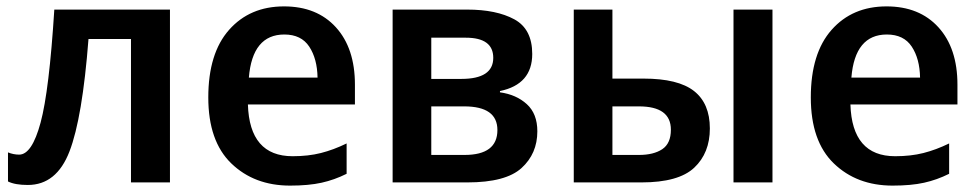

<svg xmlns="http://www.w3.org/2000/svg" viewBox="-20 -571 3061 601"><path d="M512 0V-541H150Q134 -287 107 -187Q80 -87 40 -87Q22 -87 5 -94V-3Q27 8 67 8Q157 8 197.5 -97Q238 -202 257 -449H390V0Z M869 -551Q762 -551 697 -477.5Q632 -404 632 -266Q632 -129 704 -59.5Q776 10 888 10Q946 10 986.5 1Q1027 -8 1065 -27V-122Q1024 -102 984.5 -92Q945 -82 896 -82Q761 -82 756 -244H1091V-306Q1091 -420 1031.5 -485.5Q972 -551 869 -551ZM870 -463Q923 -463 948 -425Q973 -387 974 -328H759Q770 -463 870 -463Z M1646 -402Q1646 -480 1590 -510.5Q1534 -541 1442 -541H1209V0H1443Q1563 0 1612.5 -45Q1662 -90 1662 -160Q1662 -215 1629 -245Q1596 -275 1545 -282V-286Q1646 -307 1646 -402ZM1524 -390Q1524 -324 1424 -324H1330V-453H1438Q1524 -453 1524 -390ZM1537 -164Q1537 -86 1434 -86H1330V-238H1433Q1537 -238 1537 -164Z M2276 0H2398V-541H2276ZM1776 0H1988Q2104 0 2153 -46Q2202 -92 2202 -169Q2202 -247 2152.5 -286Q2103 -325 1994 -325H1897V-541H1776ZM1897 -86V-238H1980Q2080 -238 2080 -165Q2080 -122 2053 -104Q2026 -86 1980 -86Z M2755 -551Q2648 -551 2583 -477.5Q2518 -404 2518 -266Q2518 -129 2590 -59.5Q2662 10 2774 10Q2832 10 2872.5 1Q2913 -8 2951 -27V-122Q2910 -102 2870.5 -92Q2831 -82 2782 -82Q2647 -82 2642 -244H2977V-306Q2977 -420 2917.5 -485.5Q2858 -551 2755 -551ZM2756 -463Q2809 -463 2834 -425Q2859 -387 2860 -328H2645Q2656 -463 2756 -463Z"/></svg>

Font: Noto Sans Display Medium
Style: Regular
Weight: 500
Designer: Monotype Design Team
Foundry: Monotype Imaging Inc.
Version: Version 1.900